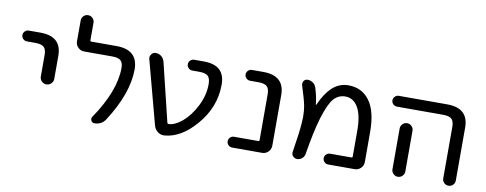

<svg xmlns="http://www.w3.org/2000/svg" viewBox="-60 -1000 3202 1265"><g transform="rotate(10 1541.0 -368.0)"><path d="M76.2 -474.6Q61.5 -474.6 50.8 -485.4Q40 -496.1 40 -510.7Q40 -525.4 50.8 -536.1Q61.5 -546.9 76.2 -546.9H154.3Q296.9 -546.9 296.9 -417V-262.7Q296.9 -244.1 283.7 -231Q270.5 -217.8 252 -217.8Q233.4 -217.8 220.2 -231Q207 -244.1 207 -262.7V-407.2Q207 -444.3 190.4 -459.5Q173.8 -474.6 132.8 -474.6Z M663.1 -546.9Q806.6 -546.9 807.6 -417Q807.6 -255.9 681.6 -60.5Q656.2 -20.5 607.4 -20.5Q592.8 -20.5 585.9 -33.7Q579.1 -46.9 586.9 -59.6Q720.7 -255.9 720.7 -410.2Q720.7 -445.3 704.1 -460Q687.5 -474.6 647.5 -474.6H459Q435.5 -474.6 418.5 -491.7Q401.4 -508.8 401.4 -532.2V-671.9Q401.4 -689.5 414.1 -702.1Q426.8 -714.8 444.3 -714.8Q461.9 -714.8 474.6 -702.1Q487.3 -689.5 487.3 -671.9V-554.7Q487.3 -546.9 494.1 -546.9Z M1180.7 -142.6Q1231.4 -185.5 1268.1 -258.3Q1304.7 -331.1 1304.7 -404.3Q1304.7 -443.4 1288.1 -459Q1271.5 -474.6 1230.5 -474.6H1182.6Q1168 -474.6 1157.2 -485.4Q1146.5 -496.1 1146.5 -510.7Q1146.5 -525.4 1157.2 -536.1Q1168 -546.9 1182.6 -546.9H1248Q1389.6 -546.9 1389.6 -417Q1389.6 -263.7 1283.2 -142.6Q1186.5 -30.3 1076.2 -21.5Q1073.2 -21.5 1070.3 -21.5Q1048.8 -21.5 1030.3 -35.2Q1010.7 -50.8 1003.9 -76.2L890.6 -501Q889.6 -505.9 889.6 -510.7Q889.6 -522.5 897.5 -532.2Q908.2 -546.9 925.8 -546.9Q947.3 -546.9 963.4 -534.2Q979.5 -521.5 985.4 -501L1081.1 -107.4Q1083 -100.6 1090.8 -100.6Q1131.8 -101.6 1180.7 -142.6Z M1699.2 -407.2Q1699.2 -444.3 1682.6 -459.5Q1666 -474.6 1625 -474.6H1569.3Q1554.7 -474.6 1543.9 -485.4Q1533.2 -496.1 1533.2 -510.7Q1533.2 -525.4 1543.9 -536.1Q1554.7 -546.9 1569.3 -546.9H1645.5Q1788.1 -546.9 1788.1 -417V-78.1Q1788.1 -54.7 1771 -37.6Q1753.9 -20.5 1730.5 -20.5H1529.3Q1514.6 -20.5 1503.9 -31.2Q1493.2 -42 1493.2 -56.6Q1493.2 -71.3 1503.9 -82Q1514.6 -92.8 1529.3 -92.8H1691.4Q1699.2 -92.8 1699.2 -99.6Z M2171.9 -20.5Q2157.2 -20.5 2146.5 -31.2Q2135.7 -42 2135.7 -56.6Q2135.7 -71.3 2146.5 -82Q2157.2 -92.8 2171.9 -92.8H2314.5Q2322.3 -92.8 2322.3 -99.6V-272.5Q2322.3 -376 2291.5 -428.7Q2260.7 -481.4 2206.1 -481.4Q2161.1 -481.4 2129.9 -447.3Q2098.6 -413.1 2067.4 -312.5Q2040 -222.7 2013.7 -62.5Q2010.7 -44.9 1996.6 -32.7Q1982.4 -20.5 1963.9 -20.5Q1947.3 -20.5 1935.5 -33.2Q1926.8 -43.9 1926.8 -56.6Q1926.8 -59.6 1927.7 -63.5Q1950.2 -204.1 1953.1 -259.8Q1955.1 -280.3 1955.1 -298.8Q1955.1 -338.9 1949.2 -373Q1941.4 -414.1 1912.1 -505.9Q1911.1 -510.7 1911.1 -515.6Q1911.1 -525.4 1917 -534.2Q1926.8 -546.9 1942.4 -546.9Q1961.9 -546.9 1978 -535.6Q1994.1 -524.4 2000 -505.9Q2018.6 -447.3 2023.4 -395.5Q2023.4 -394.5 2024.9 -394Q2026.4 -393.6 2027.3 -395.5Q2060.5 -470.7 2101.6 -510.7Q2149.4 -557.6 2213.9 -557.6Q2304.7 -557.6 2356 -487.3Q2407.2 -417 2407.2 -278.3V-78.1Q2407.2 -54.7 2390.1 -37.6Q2373 -20.5 2349.6 -20.5Z M2551.8 -474.6Q2537.1 -474.6 2526.4 -485.4Q2515.6 -496.1 2515.6 -510.7Q2515.6 -525.4 2526.4 -536.1Q2537.1 -546.9 2551.8 -546.9H2876Q3018.6 -546.9 3018.6 -417V-62.5Q3018.6 -44.9 3006.3 -32.7Q2994.1 -20.5 2976.6 -20.5Q2959 -20.5 2946.8 -32.7Q2934.6 -44.9 2934.6 -62.5V-407.2Q2934.6 -444.3 2918 -459.5Q2901.4 -474.6 2861.3 -474.6ZM2680.7 -335.9V-99.6V-63.5Q2680.7 -45.9 2668 -33.2Q2655.3 -20.5 2637.7 -20.5Q2620.1 -20.5 2607.4 -33.2Q2594.7 -45.9 2594.7 -63.5V-99.6V-335.9Q2594.7 -353.5 2607.4 -366.2Q2620.1 -378.9 2637.7 -378.9Q2655.3 -378.9 2668 -366.2Q2680.7 -353.5 2680.7 -335.9Z"/></g></svg>

Font: Gen Jyuu Gothic P Regular
Style: Regular
Weight: 400
Designer: [Source Han Sans]
Ryoko NISHIZUKA  (kana & ideographs); Paul D. Hunt (Latin, Greek & Cyrillic); Wenlong ZHANG  (bopomofo
Version: Version 1.002.20150607